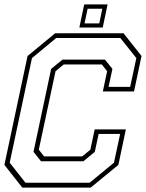

<svg xmlns="http://www.w3.org/2000/svg" viewBox="-20 -851 662 871"><path d="M81 0 0 -103 105 -597 230 -700H540.5L622 -597L588 -436H446.5L466 -528L442 -558.5H269L232 -528L156 -172L180 -141.5H353L390 -172L409.5 -264H551L517 -103L391.5 0ZM95.5 -22H386.5L497 -113L525 -243.5H427.5L410 -162L358.5 -119.5H166L132 -162L212 -538.5L263.5 -580.5H456L490 -538.5L472.5 -457H570.5L598.5 -587.5L526 -678.5H235L125 -587.5L24 -113ZM340 -726 362 -831H468L446 -726ZM363.5 -745H430.5L444 -811.5H377.5Z"/></svg>

Font: Tourney Thin ExtraLight
Style: Italic
Weight: 250
Italic angle: -12°
Version: Version 1.015